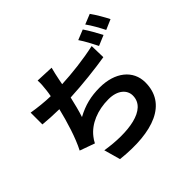

<svg xmlns="http://www.w3.org/2000/svg" viewBox="-209 -1111 1417 1417"><g transform="rotate(-45 500.0 -402.0)"><path d="M738 -686C619 -660 493 -646 385 -641L393 -682C400 -714 406 -747 416 -782L276 -788C278 -756 276 -731 271 -689C269 -675 267 -657 263 -638C204 -639 131 -647 72 -657V-534C121 -529 179 -526 240 -525C214 -418 176 -292 130 -203L247 -161C256 -179 264 -191 275 -205C333 -280 434 -321 548 -321C644 -321 695 -271 695 -213C695 -67 477 -41 260 -76L296 52C615 87 829 6 829 -216C829 -343 723 -428 563 -428C472 -428 398 -410 317 -366C332 -411 347 -470 360 -527C489 -533 638 -550 741 -567ZM699 -787C726 -748 757 -689 777 -648L858 -682C839 -719 803 -783 778 -819ZM817 -832C845 -794 877 -736 898 -694L977 -728C960 -763 923 -827 896 -864Z"/></g></svg>

Font: Noto Sans Japanese Bold
Style: Bold
Weight: 700
Designer: Ryoko NISHIZUKA (kana & ideographs); Paul D. Hunt (Latin, Greek & Cyrillic); Wenlong ZHANG (bopomofo); Sandoll Communica
Foundry: Adobe Systems Incorporated
Version: Version 1.000;PS 1;hotconv 1.0.78;makeotf.lib2.5.61930